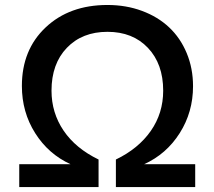

<svg xmlns="http://www.w3.org/2000/svg" viewBox="-20 -759 870 779"><path d="M58.1 0V-92.8H266.1Q176.3 -133.8 122.6 -219Q68.8 -304.2 68.8 -410.2Q68.8 -557.1 165.3 -647.9Q261.7 -738.8 416 -738.8Q491.7 -738.8 556.2 -714.8Q620.6 -690.9 666.3 -647.9Q711.9 -605 737.5 -543.5Q763.2 -481.9 763.2 -409.2Q763.2 -304.2 709.2 -219Q655.3 -133.8 564.9 -92.8H772V0H450.2V-111.8Q541.5 -155.8 591.8 -227.8Q642.1 -299.8 642.1 -391.1Q642.1 -499.5 580.3 -564.7Q518.6 -629.9 416 -629.9Q313.5 -629.9 251.2 -564.9Q189 -500 189 -391.1Q189 -301.3 238 -229Q287.1 -156.7 379.9 -111.8V0Z"/></svg>

Font: BDO Grotesk Medium
Style: Regular
Weight: 500
Designer: Deni Anggara
Foundry: Lokal Container
Version: Version 2.000